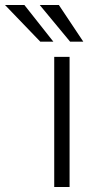

<svg xmlns="http://www.w3.org/2000/svg" viewBox="-123 -743 389 763"><path d="M153.5 -517V0H92.5V-517ZM111 -723 208 -577.5H155.5L35 -723ZM-26 -723 89 -577.5H37L-103 -723Z"/></svg>

Font: Public Sans ExtraLight
Style: Regular
Weight: 250
Designer: The Public Sans Project Authors: Dan O. Williams and USWDS (Libre Franklin designed by Pablo Impallari and Rodrigo Fuenz
Version: Version 1.007